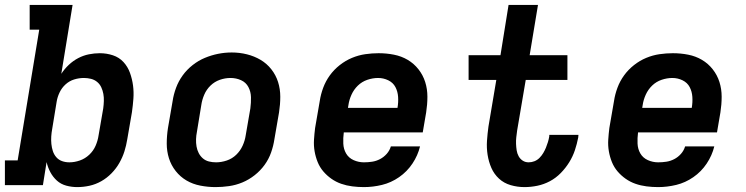

<svg xmlns="http://www.w3.org/2000/svg" viewBox="-24 -755 3044 783"><path d="M291 8Q268 8 246 2Q224 -4 208 -18.5Q192 -33 181.5 -52.5Q171 -72 166 -94L151 0H-4V-101H48L136 -634H97V-735H272L226 -454Q239 -474 256.5 -490.5Q274 -507 295 -518Q316 -529 338.5 -533.5Q361 -538 383 -538Q411 -538 436.5 -529.5Q462 -521 479.5 -502Q497 -483 506 -458Q515 -433 518.5 -406.5Q522 -380 520 -352.5Q518 -325 514 -297L495 -187Q491 -162 483.5 -138Q476 -114 463 -91Q450 -68 431 -48.5Q412 -29 389 -16Q366 -3 341 2.5Q316 8 291 8ZM259 -93Q280 -93 301.5 -100.5Q323 -108 340 -124Q357 -140 366 -161Q375 -182 378 -203L397 -313Q399 -328 399.5 -343Q400 -358 397.5 -372Q395 -386 389 -399Q383 -412 372 -421Q361 -430 347 -433.5Q333 -437 318 -437Q298 -437 278.5 -431Q259 -425 243.5 -411Q228 -397 219 -378Q210 -359 207 -340L189 -230Q186 -214 185 -198.5Q184 -183 185.5 -168Q187 -153 191.5 -139Q196 -125 205.5 -114Q215 -103 229 -98Q243 -93 259 -93Z M855 8Q824 8 793 2Q762 -4 736.5 -19Q711 -34 692.5 -57.5Q674 -81 665 -109.5Q656 -138 656 -169.5Q656 -201 661 -233L680 -343Q684 -370 694 -397Q704 -424 721 -447.5Q738 -471 761.5 -489.5Q785 -508 811.5 -519Q838 -530 865.5 -535.5Q893 -541 921 -541Q953 -541 983 -533.5Q1013 -526 1038.5 -511Q1064 -496 1082.5 -472.5Q1101 -449 1110 -420.5Q1119 -392 1119 -360.5Q1119 -329 1114 -297L1095 -187Q1091 -160 1081.5 -133Q1072 -106 1055 -82.5Q1038 -59 1014.5 -40.5Q991 -22 964.5 -11Q938 0 910 4Q882 8 855 8ZM857 -93Q879 -93 901 -100.5Q923 -108 939.5 -124Q956 -140 965.5 -161Q975 -182 978 -203L997 -313Q1000 -336 999.5 -358.5Q999 -381 989 -400Q979 -419 959 -428Q939 -437 916 -437Q894 -437 872.5 -429.5Q851 -422 834.5 -406Q818 -390 809 -369Q800 -348 797 -327L779 -217Q776 -202 775.5 -187Q775 -172 777.5 -157.5Q780 -143 786.5 -130.5Q793 -118 803.5 -109Q814 -100 828 -96.5Q842 -93 857 -93Z M1460 8Q1436 8 1412.5 5Q1389 2 1367.5 -5.5Q1346 -13 1327.5 -26Q1309 -39 1294.5 -56Q1280 -73 1271.5 -94Q1263 -115 1259 -138Q1255 -161 1256.5 -185Q1258 -209 1261 -233L1280 -343Q1284 -370 1294 -397Q1304 -424 1321 -447.5Q1338 -471 1361.5 -489.5Q1385 -508 1411.5 -519Q1438 -530 1465.5 -534Q1493 -538 1520 -538Q1552 -538 1582.5 -532Q1613 -526 1638.5 -511Q1664 -496 1682.5 -472.5Q1701 -449 1710 -420.5Q1719 -392 1719 -360.5Q1719 -329 1714 -297L1700 -215H1378Q1375 -192 1376 -169.5Q1377 -147 1387.5 -129Q1398 -111 1418 -102Q1438 -93 1460 -93Q1477 -93 1493.5 -95.5Q1510 -98 1525.5 -106Q1541 -114 1553 -127.5Q1565 -141 1570 -158H1689Q1680 -121 1658 -88Q1636 -55 1603.5 -32.5Q1571 -10 1534 -1Q1497 8 1460 8ZM1395 -315H1597Q1601 -338 1599.5 -360Q1598 -382 1588.5 -400Q1579 -418 1559.5 -427.5Q1540 -437 1518 -437Q1496 -437 1474 -429.5Q1452 -422 1435.5 -406Q1419 -390 1409.5 -369Q1400 -348 1397 -327Z M2115 8Q2086 8 2058.5 0Q2031 -8 2011 -26.5Q1991 -45 1980 -70Q1969 -95 1964.5 -123.5Q1960 -152 1962 -181Q1964 -210 1968 -239L2000 -429H1887V-530H2017L2050 -735H2170L2136 -530H2290V-429H2120L2085 -223Q2083 -209 2081.5 -195.5Q2080 -182 2080.5 -168.5Q2081 -155 2083 -142Q2085 -129 2091 -118Q2097 -107 2107.5 -100Q2118 -93 2132 -93Q2144 -93 2155.5 -97.5Q2167 -102 2176 -111Q2185 -120 2191.5 -131Q2198 -142 2202.5 -153Q2207 -164 2210.5 -175.5Q2214 -187 2216 -199Q2216 -201 2216 -202Q2216 -203 2216 -205H2335Q2335 -202 2334.5 -199.5Q2334 -197 2334 -194Q2329 -168 2320.5 -142.5Q2312 -117 2297.5 -93.5Q2283 -70 2263 -49.5Q2243 -29 2218.5 -16Q2194 -3 2167.5 2.5Q2141 8 2115 8Z M2660 8Q2636 8 2612.5 5Q2589 2 2567.5 -5.5Q2546 -13 2527.5 -26Q2509 -39 2494.5 -56Q2480 -73 2471.5 -94Q2463 -115 2459 -138Q2455 -161 2456.5 -185Q2458 -209 2461 -233L2480 -343Q2484 -370 2494 -397Q2504 -424 2521 -447.5Q2538 -471 2561.5 -489.5Q2585 -508 2611.5 -519Q2638 -530 2665.5 -534Q2693 -538 2720 -538Q2752 -538 2782.5 -532Q2813 -526 2838.5 -511Q2864 -496 2882.5 -472.5Q2901 -449 2910 -420.5Q2919 -392 2919 -360.5Q2919 -329 2914 -297L2900 -215H2578Q2575 -192 2576 -169.5Q2577 -147 2587.5 -129Q2598 -111 2618 -102Q2638 -93 2660 -93Q2677 -93 2693.5 -95.5Q2710 -98 2725.5 -106Q2741 -114 2753 -127.5Q2765 -141 2770 -158H2889Q2880 -121 2858 -88Q2836 -55 2803.5 -32.5Q2771 -10 2734 -1Q2697 8 2660 8ZM2595 -315H2797Q2801 -338 2799.5 -360Q2798 -382 2788.5 -400Q2779 -418 2759.5 -427.5Q2740 -437 2718 -437Q2696 -437 2674 -429.5Q2652 -422 2635.5 -406Q2619 -390 2609.5 -369Q2600 -348 2597 -327Z"/></svg>

Font: Iosevka Curly Slab ExObl
Style: Bold
Weight: 700
Width: 7
Italic angle: -9°
Monospace: yes
Designer: Belleve Invis
Foundry: Belleve Invis
Version: Version 11.0.0; ttfautohint (v1.8.3)